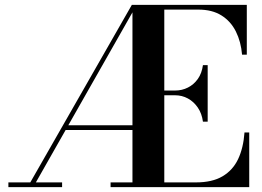

<svg xmlns="http://www.w3.org/2000/svg" viewBox="-20 -770 1076 790"><path d="M93.5 0 522.5 -750H542.5L116.5 0ZM14.5 0V-19.5H235.5V0ZM243 -235 245.5 -254.5H535V-235ZM435 0V-19.5H786.5Q853 -19.5 895.5 -44.5Q938 -69.5 959.8 -115.5Q981.5 -161.5 986 -225H1005.5V0ZM525 0V-750H656V0ZM815 -269.5Q810.5 -303 794 -327.2Q777.5 -351.5 753.2 -364.8Q729 -378 700.5 -378H641V-397.5H700.5Q729 -397.5 753.2 -409.8Q777.5 -422 794 -445.2Q810.5 -468.5 815 -502H834.5V-269.5ZM976 -545Q971.5 -598.5 950.5 -640.5Q929.5 -682.5 891.2 -706.5Q853 -730.5 796 -730.5H525V-750H995.5V-545Z"/></svg>

Font: Bodoni Moda 11pt SemiBold
Style: Regular
Weight: 600
Designer: Owen Earl
Foundry: indestructible type
Version: Version 2.004